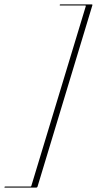

<svg xmlns="http://www.w3.org/2000/svg" viewBox="-90 -744 442 876"><path d="M53 104 301.5 -716Q302 -719 299 -719H184Q182 -719 182.5 -721.5Q183 -724 186 -724H328Q333.5 -724 331 -718.5L81.5 106.5Q80 112 74.5 112H-67.5Q-71 112 -69.5 109.5Q-69 107 -65.5 107H49.5Q52 107 53 104Z"/></svg>

Font: Fraunces 144pt S000 Thin
Style: Italic
Weight: 100
Italic angle: -16°
Version: Version 1.000; ttfautohint (v1.8.3)